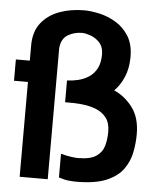

<svg xmlns="http://www.w3.org/2000/svg" viewBox="-56 -858 766 906"><g transform="rotate(5 327.5 -404.5)"><path d="M71 0V-449H5V-550H71V-622Q71 -687.5 103.5 -728.8Q136 -770 189.5 -789.5Q243 -809 306 -809Q338.5 -809 379 -800Q419.5 -791 457 -768.5Q494.5 -746 518.8 -707Q543 -668 543 -608Q542.5 -554 525.2 -513.5Q508 -473 480 -445Q532 -422 568 -374Q604 -326 604 -248Q604 -206 595.5 -162.5Q587 -119 560.8 -82Q534.5 -45 481.5 -22.5Q428.5 0 339 0Q323.5 0 303 -2Q282.5 -4 256 -13V-125Q284.5 -117.5 305 -114.8Q325.5 -112 338 -112Q395.5 -112 423.5 -131Q451.5 -150 460.2 -181Q469 -212 469 -248Q469 -289.5 450.2 -314Q431.5 -338.5 400.2 -350.8Q369 -363 330.8 -366.5Q292.5 -370 254 -369V-472Q279 -473 305.8 -479.2Q332.5 -485.5 355.8 -500.2Q379 -515 393.5 -541.5Q408 -568 408 -610Q407.5 -645.5 388.2 -665.5Q369 -685.5 345 -693.8Q321 -702 306 -702Q268 -702 238 -683.8Q208 -665.5 204 -621V0Z"/></g></svg>

Font: Junction
Style: Bold
Weight: 700
Designer: Caroline Hadilaksono
Foundry: Caroline Hadilaksono, Tyler Finck, The League of Moveable Type
Version: Version 2.000; ttfautohint (v1.8.3)